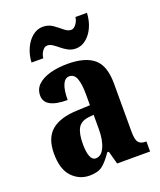

<svg xmlns="http://www.w3.org/2000/svg" viewBox="-143 -854 795 953"><g transform="rotate(-20 255.0 -377.0)"><path d="M165 10Q111 10 73 -30Q35 -70 35 -153Q35 -235 80.5 -273.5Q126 -312 218 -315L285 -318V-374Q285 -430 274 -459Q263 -488 237 -488Q214 -488 202 -460Q190 -432 190 -380Q69 -380 69 -447Q69 -482 93.5 -504.5Q118 -527 159 -538Q200 -549 250 -549Q342 -549 388 -511Q434 -473 434 -378V-124Q434 -83 445 -68Q456 -53 484 -53H487V0H313L294 -69H286Q258 -28 234 -9Q210 10 165 10ZM223 -60Q252 -60 269 -96.5Q286 -133 286 -191V-267L257 -264Q217 -259 201.5 -231Q186 -203 186 -149Q186 -107 195 -83.5Q204 -60 223 -60ZM317 -606Q295 -606 277 -615.5Q259 -625 244 -637.5Q229 -650 215 -659.5Q201 -669 187 -669Q172 -669 160.5 -652.5Q149 -636 147 -616H85Q87 -656 102.5 -690Q118 -724 143 -744Q168 -764 197 -764Q227 -764 249 -748.5Q271 -733 290 -717Q309 -701 326 -701Q340 -701 352.5 -717.5Q365 -734 367 -754H428Q426 -713 411 -679.5Q396 -646 371 -626Q346 -606 317 -606Z"/></g></svg>

Font: Noto Serif Ethiopic ExtraCondensed ExtraBold
Style: Regular
Weight: 800
Width: 2
Designer: Monotype Design Team
Foundry: Monotype Imaging Inc.
Version: Version 2.102; ttfautohint (v1.8.4.7-5d5b)